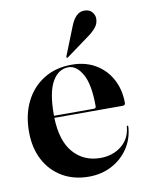

<svg xmlns="http://www.w3.org/2000/svg" viewBox="-78 -712 592 778"><g transform="rotate(-10 218.5 -323.0)"><path d="M420 -258.5Q420 -249 408.5 -249H128Q131 -152.5 173.8 -104.5Q216.5 -56.5 284 -56.5Q335.5 -56.5 371.2 -85.2Q407 -114 411 -163Q411.5 -166.5 414 -166.5Q417.5 -166.5 417 -162Q414 -112.5 388.2 -73.8Q362.5 -35 320.2 -12.5Q278 10 225.5 10Q163.5 10 116.5 -17.5Q69.5 -45 43.2 -94.8Q17 -144.5 17 -211Q17 -282 44 -335.5Q71 -389 119.8 -419Q168.5 -449 234 -449Q290.5 -449 332.2 -424.2Q374 -399.5 397 -356.5Q420 -313.5 420 -258.5ZM128 -262.5Q128 -260 128 -257.5H292.5Q301 -257.5 301 -267Q301 -356 277 -398.5Q253 -441 219.5 -441Q177.5 -441 152.8 -397.2Q128 -353.5 128 -262.5ZM264.5 -599.5Q285.5 -656 322 -656Q344 -656 354.5 -643Q365 -630 365 -616.5Q365 -595.5 352.2 -580Q339.5 -564.5 322 -552L225 -481Q221.5 -478.5 219.5 -480.5Q218 -482 219.5 -486.5Z"/></g></svg>

Font: Fraunces 144pt S000 SemiBold
Style: Regular
Weight: 600
Version: Version 1.000; ttfautohint (v1.8.3)